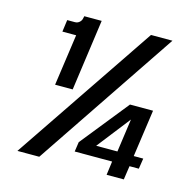

<svg xmlns="http://www.w3.org/2000/svg" viewBox="-103 -811 933 917"><g transform="rotate(15 363.5 -352.0)"><path d="M153 -352 189 -606H121L129 -665H167Q180 -665 189.5 -673.5Q199 -682 201 -695L203 -704H289L240 -352ZM61 0 534 -700H640L169 0ZM502 0 511 -68H326L333 -116L523 -353H637L604 -120H651L643 -68H597L587 0ZM418 -121H523L546 -285Z"/></g></svg>

Font: Host Grotesk Medium
Style: Italic
Weight: 500
Italic angle: -8°
Designer: Doğukan Karapınar based on Poppins by Indian Type Foundry, Jonny Pinhorn
Foundry: Element Type
Version: Version 1.001; ttfautohint (v1.8.4.7-5d5b)